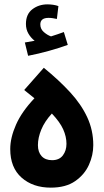

<svg xmlns="http://www.w3.org/2000/svg" viewBox="-20 -857 476 881"><path d="M213 4Q131 4 79 -42Q27 -88 27 -173Q27 -225 53.5 -285Q80 -345 138 -406L91 -444L181 -546Q251 -489 302 -433.5Q353 -378 380.5 -318.5Q408 -259 408 -191Q408 -145 388 -100.5Q368 -56 325 -26Q282 4 213 4ZM219 -122Q252 -122 268.5 -144Q285 -166 285 -197Q285 -230 270 -263.5Q255 -297 218 -336Q185 -300 169.5 -262.5Q154 -225 154 -191Q154 -159 171 -140.5Q188 -122 219 -122ZM109 -601 94 -662Q121 -667 139 -670Q122 -683 110.5 -702.5Q99 -722 99 -747Q99 -792 128.5 -814.5Q158 -837 198 -837Q210 -837 224 -835Q238 -833 248 -829L241 -770Q232 -772 222.5 -773.5Q213 -775 203 -775Q165 -775 165 -745Q165 -724 181 -710Q197 -696 214 -690Q246 -700 273 -710L291 -651Q256 -638 206 -624Q156 -610 109 -601Z"/></svg>

Font: Noto Sans Arabic Cond
Style: Bold
Weight: 700
Width: 3
Designer: Monotype Design Team, Nadine Chahine, Nizar Qandah and Khaled Hosny
Foundry: Monotype Imaging Inc.
Version: Version 2.012; ttfautohint (v1.8.4.7-5d5b)